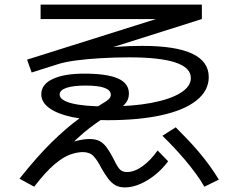

<svg xmlns="http://www.w3.org/2000/svg" viewBox="-20 -778 1040 837"><path d="M524 39Q500 39 482.5 29Q465 19 451 0Q437 -19 422 -45Q405 -79 388 -97Q371 -115 341 -115Q317 -115 286.5 -104.5Q256 -94 217.5 -61.5Q179 -29 129 36L65 1Q142 -96 206 -158.5Q270 -221 322.5 -259Q375 -297 416 -320Q445 -337 454 -345.5Q463 -354 463 -365Q463 -385 435.5 -395Q408 -405 353 -405Q299 -405 269.5 -395Q240 -385 240 -366Q240 -341 293 -327.5Q346 -314 447 -314Q558 -314 640 -329.5Q722 -345 767 -373Q812 -401 812 -438Q812 -483 745 -505.5Q678 -528 543 -528Q482 -528 421.5 -524.5Q361 -521 311.5 -514.5Q262 -508 232 -498L118 -462L98 -518L727 -716L724 -695H157V-758H860V-695L392 -547L387 -561Q436 -570 489.5 -574Q543 -578 600 -578Q746 -578 818 -544Q890 -510 890 -442Q890 -383 837 -340.5Q784 -298 685 -276Q586 -254 447 -254Q359 -254 295 -267.5Q231 -281 195.5 -306.5Q160 -332 160 -367Q160 -410 209.5 -433.5Q259 -457 347 -457Q446 -457 494 -436Q542 -415 542 -370Q542 -342 522 -321.5Q502 -301 457 -278Q422 -259 370.5 -220Q319 -181 252 -109L237 -130Q278 -155 311.5 -163.5Q345 -172 370 -172Q397 -172 414 -163Q431 -154 444 -136.5Q457 -119 471 -93Q487 -59 499 -43.5Q511 -28 533 -28Q566 -28 601.5 -53.5Q637 -79 667 -122L713 -75Q675 -24 623 7.5Q571 39 524 39ZM871 36Q855 8 833 -22Q811 -52 786 -81.5Q761 -111 735.5 -138Q710 -165 688 -186L746 -223Q769 -200 794.5 -173.5Q820 -147 845.5 -117Q871 -87 893.5 -56Q916 -25 934 5Z"/></svg>

Font: M PLUS 1 Thin
Style: Regular
Weight: 400
Version: Version 1.001